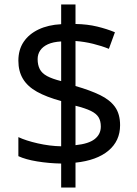

<svg xmlns="http://www.w3.org/2000/svg" viewBox="-20 -779 612 857"><path d="M253 -49Q198 -50 146 -58.5Q94 -67 62 -82V-167Q96 -151 149 -139Q202 -127 253 -126V-328Q187 -346 145 -369.5Q103 -393 82.5 -427Q62 -461 62 -508Q62 -557 85.5 -592Q109 -627 152 -647.5Q195 -668 253 -671V-759H317V-672Q370 -671 413.5 -660.5Q457 -650 493 -635L466 -561Q434 -574 395.5 -583.5Q357 -593 317 -596V-395Q383 -376 427 -354.5Q471 -333 493.5 -301.5Q516 -270 516 -220Q516 -150 464 -106.5Q412 -63 317 -53V58H253ZM317 -131Q376 -137 403 -158.5Q430 -180 430 -214Q430 -239 420 -255.5Q410 -272 385.5 -284Q361 -296 317 -307ZM253 -594Q217 -592 194 -581.5Q171 -571 159.5 -554Q148 -537 148 -515Q148 -489 157.5 -470.5Q167 -452 190 -439.5Q213 -427 253 -417Z"/></svg>

Font: uhindi05
Style: Book
Weight: 400
Designer: Jelle Bosma - Monotype Design Team
Foundry: Monotype Imaging Inc.
Version: Version 2.003